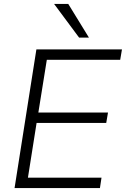

<svg xmlns="http://www.w3.org/2000/svg" viewBox="-20 -956 640 976"><path d="M54 0 165 -705H600L591 -652H218L175 -384H529L520 -331H166L122 -53H496L488 0ZM382 -765 255 -936H327L432 -765Z"/></svg>

Font: Nunito Sans 12pt ExtraLight 12pt Light
Style: Italic
Weight: 300
Italic angle: -9°
Version: Version 3.101;gftools[0.9.27]